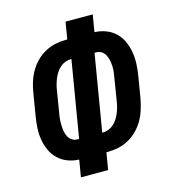

<svg xmlns="http://www.w3.org/2000/svg" viewBox="-109 -825 819 914"><g transform="rotate(-15 300.0 -367.5)"><path d="M177 0 191 -84Q162 -85 135.5 -95Q109 -105 89 -124Q69 -143 57.5 -168Q46 -193 41 -221Q36 -249 37.5 -278Q39 -307 44 -337L62 -446Q66 -472 74 -498Q82 -524 95.5 -548Q109 -572 129 -592.5Q149 -613 174 -626.5Q199 -640 225 -645.5Q251 -651 276 -651H284L298 -735H432L418 -651Q447 -650 473.5 -640Q500 -630 520 -611Q540 -592 551.5 -567Q563 -542 568 -514Q573 -486 572 -457Q571 -428 566 -398L548 -289Q543 -263 535 -237Q527 -211 513.5 -187Q500 -163 480 -142.5Q460 -122 435 -108.5Q410 -95 384 -89.5Q358 -84 333 -84H325L311 0ZM208 -179H216L279 -556H277Q263 -556 249 -551Q235 -546 223.5 -536Q212 -526 203.5 -513Q195 -500 189.5 -486.5Q184 -473 180 -459Q176 -445 174 -431L156 -321Q153 -306 152 -291.5Q151 -277 151.5 -262Q152 -247 154.5 -233Q157 -219 163.5 -206.5Q170 -194 181.5 -186.5Q193 -179 208 -179ZM330 -179H332Q346 -179 360 -184Q374 -189 385.5 -199Q397 -209 405.5 -222Q414 -235 419.5 -248.5Q425 -262 429 -276Q433 -290 435 -304L453 -414Q456 -429 457.5 -443.5Q459 -458 458.5 -473Q458 -488 455 -502Q452 -516 445.5 -528.5Q439 -541 427.5 -548.5Q416 -556 401 -556H393Z"/></g></svg>

Font: Iosevka XBd Ex Obl
Style: Regular
Weight: 800
Width: 7
Italic angle: -9°
Monospace: yes
Designer: Belleve Invis
Foundry: Belleve Invis
Version: Version 32.5.0; ttfautohint (v1.8.4)